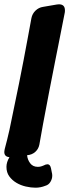

<svg xmlns="http://www.w3.org/2000/svg" viewBox="-76 -739 322 893"><path d="M126 31Q137 25 145 25Q157 25 161 43L165 63Q167 69 167 78Q167 93 158.5 107Q150 121 135 125Q113 134 89 134Q68 134 44 128.5Q20 123 0 111Q-20 99 -33 81Q-46 63 -46 37Q-46 15 -32 -8Q-56 -10 -56 -32Q-56 -34 -55.5 -37.5Q-55 -41 -54 -46Q-49 -66 -43 -88.5Q-37 -111 -32 -135Q-9 -244 12.5 -351Q34 -458 54 -567L70 -654Q74 -675 89 -689.5Q104 -704 124 -707L188 -718Q191 -718 193.5 -718.5Q196 -719 198 -719Q226 -719 226 -691Q226 -682 225 -679L208 -593Q201 -560 195 -527Q189 -494 182 -462Q168 -392 153 -314Q138 -236 124 -161L107 -66Q103 -46 88 -32.5Q73 -19 50 -17Q52 4 64.5 20.5Q77 37 100 37Q113 37 126 31Z"/></svg>

Font: Bangerz 2
Style: Regular
Weight: 400
Designer: vernon adams
Foundry: Vernon Adams
Version: Version 2.10;December 28, 2023;FontCreator 13.0.0.2683 64-bi